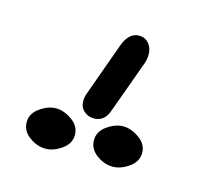

<svg xmlns="http://www.w3.org/2000/svg" viewBox="-59 -872 512 458"><g transform="rotate(15 197.0 -643.0)"><path d="M86.9 -483.4Q65.4 -483.4 46.4 -497.6Q27.3 -511.7 27.3 -533.2Q27.3 -554.7 47.4 -568.8Q67.4 -583 86.9 -583Q106.4 -583 126.5 -568.8Q146.5 -554.7 146.5 -533.2Q146.5 -511.7 126.5 -497.6Q106.4 -483.4 86.9 -483.4ZM252.9 -483.4Q231.4 -483.4 212.4 -497.6Q193.4 -511.7 193.4 -533.2Q193.4 -554.7 213.4 -568.8Q233.4 -583 252.9 -583Q272.5 -583 292.5 -568.8Q312.5 -554.7 312.5 -533.2Q312.5 -511.7 292.5 -497.6Q272.5 -483.4 252.9 -483.4ZM233.4 -801.8Q248 -801.8 257.3 -791Q266.6 -780.3 266.6 -764.6Q266.6 -753.9 263.7 -744.1L215.8 -612.3Q206.1 -583 179.7 -583Q165 -583 154.8 -592.3Q144.5 -601.6 144.5 -617.2Q144.5 -626 148.4 -636.7L196.3 -769.5Q209 -801.8 233.4 -801.8Z"/></g></svg>

Font: Jura
Style: DemiBold
Weight: 600
Version: Version 2.4